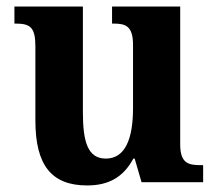

<svg xmlns="http://www.w3.org/2000/svg" viewBox="-20 -556 664 586"><path d="M246 10C310 10 356 -14 387 -72H391L412 0H600V-52H592C556 -52 530 -57 530 -115V-536H322V-484H326C362 -484 386 -478 386 -419V-226C386 -132 362 -72 303 -72C248 -72 233 -123 233 -213V-536H24V-484H28C73 -484 88 -472 88 -414V-188C88 -52 137 10 246 10Z"/></svg>

Font: Noto Serif Hebrew SemiCondensed
Style: Bold
Weight: 700
Width: 4
Designer: Monotype Design Team
Foundry: Monotype Imaging Inc.
Version: Version 2.004